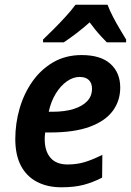

<svg xmlns="http://www.w3.org/2000/svg" viewBox="-20 -786 556 816"><path d="M241 10Q181 10 136.5 -13.5Q92 -37 68.5 -82.5Q45 -128 45 -195Q45 -262 63.5 -325.5Q82 -389 118 -440Q154 -491 206.5 -521.5Q259 -552 327 -552Q408 -552 449.5 -514.5Q491 -477 491 -414Q491 -358 459.5 -315Q428 -272 362 -247.5Q296 -223 193 -223H172Q171 -215 170.5 -208.5Q170 -202 170 -195Q170 -144 194.5 -115.5Q219 -87 267 -87Q306 -87 339.5 -97Q373 -107 415 -128L414 -31Q375 -11 335.5 -0.5Q296 10 241 10ZM202 -311Q256 -311 293.5 -323Q331 -335 351 -356.5Q371 -378 371 -409Q371 -433 357.5 -446Q344 -459 318 -459Q291 -459 264.5 -440.5Q238 -422 217.5 -389Q197 -356 187 -311ZM163 -618Q182 -636 208 -662Q234 -688 259.5 -716Q285 -744 301 -766H437Q446 -742 460 -715Q474 -688 489 -663Q504 -638 516 -618V-606H434Q424 -616 411 -630Q398 -644 385 -660Q372 -676 361 -691Q333 -666 305.5 -645Q278 -624 251 -606H163Z"/></svg>

Font: Noto Sans Display SemiBold
Style: Italic
Weight: 600
Italic angle: -12°
Designer: Monotype Design Team
Foundry: Monotype Imaging Inc.
Version: Version 2.003